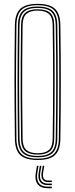

<svg xmlns="http://www.w3.org/2000/svg" viewBox="-20 -825 390 996"><path d="M175.2 5Q112.8 5 85.4 -20.6Q58 -46.2 57.2 -105Q56.2 -191.2 55.6 -263.6Q55 -336 55 -403.2Q55 -470.5 55.6 -541Q56.2 -611.5 57.2 -694Q58 -753.5 85.4 -779.2Q112.8 -805 175.2 -805Q238 -805 265.2 -779.2Q292.5 -753.5 293.2 -694Q294.5 -611.5 295 -541Q295.5 -470.5 295.5 -403.2Q295.5 -336 295 -263.6Q294.5 -191.2 293.2 -105Q292.5 -46.2 265.2 -20.6Q238 5 175.2 5ZM175.2 -2Q233.5 -2 259 -26Q284.5 -50 285.2 -105Q286.5 -191.2 287 -263.6Q287.5 -336 287.5 -403.2Q287.5 -470.5 287 -541Q286.5 -611.5 285.2 -694Q284.5 -749.8 259 -773.9Q233.5 -798 175.2 -798Q117 -798 91.5 -773.9Q66 -749.8 65.2 -694Q64.2 -611.5 63.6 -541Q63 -470.5 63 -403.2Q63 -336 63.6 -263.6Q64.2 -191.2 65.2 -105Q66 -50 91.6 -26Q117.2 -2 175.2 -2ZM175.2 -9Q121.5 -9 97.8 -31.4Q74 -53.8 73.2 -105Q72.2 -191.2 71.6 -263.6Q71 -336 71 -403.2Q71 -470.5 71.6 -541Q72.2 -611.5 73.2 -694Q74 -746 97.8 -768.5Q121.5 -791 175.2 -791Q229 -791 252.8 -768.5Q276.5 -746 277.2 -694Q278.5 -611.5 279 -541Q279.5 -470.5 279.5 -403.2Q279.5 -336 279 -263.6Q278.5 -191.2 277.2 -105Q276.5 -53.8 252.8 -31.4Q229 -9 175.2 -9ZM175.2 -16Q223.8 -16 246.2 -36.4Q268.8 -56.8 269.2 -105Q270.5 -191.2 271 -263.6Q271.5 -336 271.5 -403.2Q271.5 -470.5 271 -541Q270.5 -611.5 269.2 -694Q268.5 -742.2 246.6 -763.1Q224.8 -784 175.2 -784Q125.8 -784 103.9 -763.1Q82 -742.2 81.2 -694Q80.2 -611.5 79.6 -541Q79 -470.5 79 -403.2Q79 -336 79.6 -263.6Q80.2 -191.2 81.2 -105Q81.8 -56.8 104.2 -36.4Q126.8 -16 175.2 -16ZM175.2 -23Q133 -23 111.4 -40.8Q89.8 -58.5 89.2 -105Q87.8 -220 87.2 -316.8Q86.8 -413.5 87.4 -504.6Q88 -595.8 89.2 -694Q89.8 -739.5 110.6 -758.2Q131.5 -777 175.2 -777Q219.2 -777 240 -758.2Q260.8 -739.5 261.2 -694Q262.2 -625.5 262.8 -556.6Q263.2 -487.8 263.4 -416.1Q263.5 -344.5 263 -267.4Q262.5 -190.2 261.2 -105Q260.8 -58.5 239.1 -40.8Q217.5 -23 175.2 -23ZM175.2 -30Q214 -30 233.4 -46.6Q252.8 -63.2 253.2 -106Q254.2 -183.5 254.9 -254.2Q255.5 -325 255.5 -394.6Q255.5 -464.2 255 -537.5Q254.5 -610.8 253.2 -693Q252.8 -736.2 233.4 -753.1Q214 -770 175.2 -770Q136.8 -770 117.2 -753.1Q97.8 -736.2 97.2 -693Q96 -603 95.4 -511.1Q94.8 -419.2 95.2 -319.6Q95.8 -220 97.2 -106Q97.8 -63.2 117.2 -46.6Q136.8 -30 175.2 -30ZM179.8 35 173.8 70.5Q167.8 106.5 181.9 125Q196 143.5 228.8 143.5H248.8V151.5H228.8Q191.8 151.5 175.5 130.6Q159.2 109.8 165.8 70.5L171.8 35ZM209.8 35 203.8 70.5Q200.5 90.2 207 100.9Q213.5 111.5 228.8 111.5H248.8V119.5H228.8Q209.8 119.5 200.9 106.6Q192 93.8 195.8 70.5L201.8 35ZM194.8 35 188.8 70.5Q184 98.8 194.2 113.1Q204.5 127.5 228.8 127.5H248.8V135.5H228.8Q200.5 135.5 188 118.8Q175.5 102 180.8 70.5L186.8 35Z"/></svg>

Font: Big Shoulders Inline Text SC Thin
Style: Regular
Weight: 100
Designer: Patric King
Foundry: XO Type Co
Version: Version 2.002